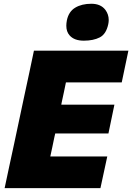

<svg xmlns="http://www.w3.org/2000/svg" viewBox="-20 -976 686 996"><path d="M4 0Q16 -56.5 27.2 -109.2Q38.5 -162 53.5 -231L105 -473.5Q120 -544 132 -599Q143.5 -654 156 -713H646L611.5 -548.5H322Q317 -524 311.5 -497.8Q306 -471.5 299.5 -442L298 -433H573.5L542.5 -283.5H266.5L262 -264Q256.5 -236.5 251.2 -212Q246 -187.5 241 -164.5H536.5L501 0ZM414.5 -765Q365 -765 341 -792.5Q324 -811.5 324 -842.5Q324 -855.5 327 -871Q336.5 -916 370.2 -936.2Q404 -956.5 454 -956.5Q502.5 -956.5 526.5 -925Q544 -901.5 544 -872Q544 -861.5 541.5 -850Q530.5 -799 497.5 -782Q464.5 -765 414.5 -765Z"/></svg>

Font: Heraclito ExtraBold
Style: Italic
Weight: 800
Italic angle: -12°
Designer: Kostas Bartsokas (font) & Cristiano Sobral (main changes)
Foundry: Kostas Bartsokas (font) & Cristiano Sobral (main changes)
Version: Version 1.00;July 8, 2020;FontCreator 13.0.0.2655 64-bit